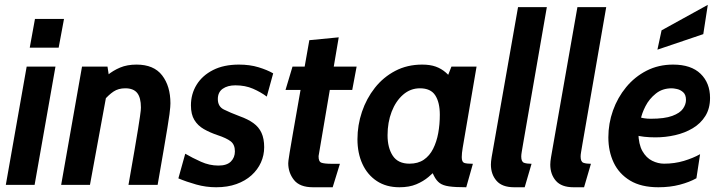

<svg xmlns="http://www.w3.org/2000/svg" viewBox="-20 -780 3038 810"><path d="M4.5 0 92.5 -499H214L126 0ZM105.5 -579 127.5 -700H250L227.5 -579Z M238 0 326 -499H433.5L441.5 -446.5L359.5 0ZM522 0Q537.5 -87.5 547.2 -144.8Q557 -202 562.5 -236.2Q568 -270.5 570.5 -288.2Q573 -306 573.8 -313.8Q574.5 -321.5 574.5 -326.5Q574.5 -368 558.8 -387.8Q543 -407.5 508.5 -407.5Q479.5 -407.5 459 -393.8Q438.5 -380 418 -356L433 -462.5Q457 -482.5 486.8 -495Q516.5 -507.5 556 -507.5Q629 -507.5 664 -462Q699 -416.5 699 -344Q699 -337.5 698.2 -327.8Q697.5 -318 695 -298.2Q692.5 -278.5 686.5 -242.5Q680.5 -206.5 670.5 -147.5Q660.5 -88.5 645 0Z M892 10Q849 10 808 -1.5Q767 -13 732.5 -27.5L761.5 -131.5Q791.5 -114 827.5 -97.8Q863.5 -81.5 901.5 -81.5Q937 -81.5 954 -98.5Q971 -115.5 971 -141.5Q971 -170 953.2 -183.8Q935.5 -197.5 897.5 -210Q865 -221 839.8 -235.5Q814.5 -250 800 -273.8Q785.5 -297.5 785.5 -335.5Q785.5 -383.5 809.5 -422.5Q833.5 -461.5 878.8 -484.5Q924 -507.5 988 -507.5Q1034 -507.5 1070.8 -496.2Q1107.5 -485 1132.5 -470.5L1105.5 -372.5Q1080 -391.5 1047.2 -405.8Q1014.5 -420 973 -420Q940 -420 919.5 -405.5Q899 -391 899 -362Q899 -330.5 924.8 -317.8Q950.5 -305 991.5 -289.5Q1026.5 -277 1049.2 -260.5Q1072 -244 1083.2 -219.5Q1094.5 -195 1094.5 -159Q1094.5 -125 1080.8 -94.5Q1067 -64 1041 -40.5Q1015 -17 977.5 -3.5Q940 10 892 10Z M1300.5 10Q1244.5 10 1220.2 -20.8Q1196 -51.5 1196 -91.5Q1196 -95 1197 -103.5Q1198 -112 1202.2 -138Q1206.5 -164 1216 -218.8Q1225.5 -273.5 1242.2 -368.2Q1259 -463 1285 -610.5L1409 -622.5L1324 -121.5Q1323.5 -98 1336.2 -93.5Q1349 -89 1379.5 -89H1414L1383.5 10ZM1184.5 -400.5 1214 -499H1484.5L1466 -400.5Z M1665 10Q1609.5 10 1569.8 -16.2Q1530 -42.5 1509 -88.2Q1488 -134 1488 -192.5Q1488 -252 1507 -308.2Q1526 -364.5 1561.5 -409.5Q1597 -454.5 1647.5 -481Q1698 -507.5 1761 -507.5Q1794.5 -507.5 1818.2 -499Q1842 -490.5 1860.8 -474Q1879.5 -457.5 1896.5 -433.5L1849.5 -410L1884.5 -499H1990.5L1932 -156.5Q1928 -133 1928 -117Q1928 -96.5 1938.5 -92.8Q1949 -89 1975 -89L1947 10Q1900 10 1874.2 6.2Q1848.5 2.5 1834.8 -7.8Q1821 -18 1811 -37.8Q1801 -57.5 1786 -89.5L1827 -70.5Q1809.5 -52 1787.8 -33.5Q1766 -15 1736.2 -2.5Q1706.5 10 1665 10ZM1707.5 -89.5Q1743.5 -89.5 1768 -106.2Q1792.5 -123 1807.2 -152.2Q1822 -181.5 1828.8 -218.5Q1835.5 -255.5 1835.5 -296Q1835.5 -348 1816.2 -377.8Q1797 -407.5 1751.5 -407.5Q1711.5 -407.5 1680.5 -380.5Q1649.5 -353.5 1632.2 -308.5Q1615 -263.5 1615 -209.5Q1615 -156.5 1637 -123Q1659 -89.5 1707.5 -89.5Z M2149 10Q2098.5 10 2074.8 -17.2Q2051 -44.5 2051 -86Q2051 -98 2054.2 -117.5Q2057.5 -137 2065.5 -181.5L2165.5 -750H2287L2186.5 -171.5Q2183 -150 2181 -138.8Q2179 -127.5 2179 -119.5Q2179 -97.5 2191 -93.2Q2203 -89 2222.5 -89L2193.5 10Z M2399.5 10Q2349 10 2325.2 -17.2Q2301.5 -44.5 2301.5 -86Q2301.5 -98 2304.8 -117.5Q2308 -137 2316 -181.5L2416 -750H2537.5L2437 -171.5Q2433.5 -150 2431.5 -138.8Q2429.5 -127.5 2429.5 -119.5Q2429.5 -97.5 2441.5 -93.2Q2453.5 -89 2473 -89L2444 10Z M2669 -287.5Q2685 -283 2697.8 -281Q2710.5 -279 2725.5 -279Q2783.5 -279 2816 -291Q2848.5 -303 2861.2 -321.2Q2874 -339.5 2874 -358.5Q2874 -380.5 2862 -391Q2850 -401.5 2835.8 -404.5Q2821.5 -407.5 2814 -407.5Q2774.5 -407.5 2746.8 -385.2Q2719 -363 2703.2 -332.2Q2687.5 -301.5 2683 -276L2673 -220Q2674 -171 2690.2 -142.5Q2706.5 -114 2731.2 -101.8Q2756 -89.5 2781.5 -89.5Q2826 -89.5 2865 -101.2Q2904 -113 2933.5 -129.5L2918 -28Q2888.5 -11.5 2847.8 -0.8Q2807 10 2757.5 10Q2685 10 2638.2 -18.2Q2591.5 -46.5 2569 -94Q2546.5 -141.5 2546.5 -200.5Q2546.5 -259 2566 -313.8Q2585.5 -368.5 2621.5 -412.2Q2657.5 -456 2707.8 -481.8Q2758 -507.5 2819.5 -507.5Q2895.5 -507.5 2935.5 -468.8Q2975.5 -430 2975.5 -367Q2975.5 -322.5 2955.8 -290.8Q2936 -259 2902.5 -239Q2869 -219 2828.2 -209.8Q2787.5 -200.5 2745 -200.5Q2719.5 -200.5 2697.5 -203Q2675.5 -205.5 2661 -210ZM2753.5 -570.5 2771 -652 2966 -759.5 2947 -636Z"/></svg>

Font: Cabin
Style: Bold Italic
Weight: 700
Width: 4
Italic angle: -10°
Designer: Pablo Impallari
Foundry: Pablo Impallari. http://www.impallari.com Igino Marini. http://www.ikern.com
Version: Version 3.001